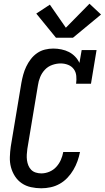

<svg xmlns="http://www.w3.org/2000/svg" viewBox="-20 -1004 563 1032"><path d="M202 8Q174 8 146.5 2Q119 -4 97 -19Q75 -34 60.5 -56.5Q46 -79 39 -105Q32 -131 33 -160Q34 -189 38 -217L95 -559Q99 -581 105 -603Q111 -625 121 -646Q131 -667 145.5 -686Q160 -705 179.5 -718.5Q199 -732 221.5 -737.5Q244 -743 266 -743Q288 -743 310 -738.5Q332 -734 350.5 -724.5Q369 -715 383.5 -700Q398 -685 407 -666L419 -735H499L469 -554H389Q392 -575 390 -596Q388 -617 376.5 -632.5Q365 -648 346 -655.5Q327 -663 306 -663Q284 -663 261 -655Q238 -647 221.5 -629.5Q205 -612 196 -590Q187 -568 184 -546L127 -204Q125 -189 124 -173.5Q123 -158 125 -143Q127 -128 132.5 -114.5Q138 -101 148 -91Q158 -81 172.5 -76.5Q187 -72 202 -72Q224 -72 245.5 -81Q267 -90 282.5 -107Q298 -124 307 -144.5Q316 -165 320 -187H410Q405 -162 396.5 -138Q388 -114 374.5 -91Q361 -68 342.5 -48.5Q324 -29 301 -16Q278 -3 252.5 2.5Q227 8 202 8ZM281 -801 175 -931 248 -979 334 -855 461 -984 523 -926 372 -801Z"/></svg>

Font: Iosevka Curly Slab MdObl
Style: Regular
Weight: 500
Italic angle: -9°
Monospace: yes
Designer: Belleve Invis
Foundry: Belleve Invis
Version: Version 11.0.0; ttfautohint (v1.8.3)